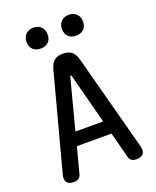

<svg xmlns="http://www.w3.org/2000/svg" viewBox="-171 -1047 943 1157"><g transform="rotate(-20 300.0 -469.0)"><path d="M211 -273H389L305 -594Q303 -600 300 -600Q297 -600 295 -594ZM454 -23 411 -187H189L146 -23Q142 -7 131 1.5Q120 10 98 10Q68 10 55 -6.5Q42 -23 51 -57L215 -673Q224 -707 244.5 -723.5Q265 -740 300 -740Q335 -740 355.5 -723.5Q376 -707 385 -673L549 -57Q558 -23 545 -6.5Q532 10 502 10Q480 10 469 1.5Q458 -7 454 -23ZM413 -814Q383 -814 364.5 -831.5Q346 -849 346 -880Q346 -911 364.5 -929.5Q383 -948 413 -948Q444 -948 462.5 -929.5Q481 -911 481 -880Q481 -849 462.5 -831.5Q444 -814 413 -814ZM187 -814Q156 -814 137.5 -831.5Q119 -849 119 -880Q119 -911 137.5 -929.5Q156 -948 187 -948Q217 -948 235.5 -929.5Q254 -911 254 -880Q254 -849 235.5 -831.5Q217 -814 187 -814Z"/></g></svg>

Font: Maple Mono NL Medium
Style: Regular
Weight: 500
Monospace: yes
Designer: subframe7536
Version: Version 7.000